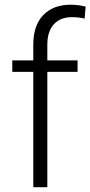

<svg xmlns="http://www.w3.org/2000/svg" viewBox="-20 -780 377 800"><path d="M177.2 0H118.7V-480.5H31.2V-528.3H118.7V-593.8Q118.7 -674.3 160.4 -717.3Q202.1 -760.3 274.4 -760.3Q307.1 -760.3 336.9 -752.4L332.5 -702.6Q308.6 -708.5 279.3 -708.5Q231.4 -708.5 204.3 -678.7Q177.2 -648.9 177.2 -593.8V-528.3H303.2V-480.5H177.2Z"/></svg>

Font: Vazirmatn UI FD ExtraLight
Style: Regular
Weight: 200
Designer: Saber Rastikerdar
Foundry: Saber Rastikerdar
Version: Version 33.003